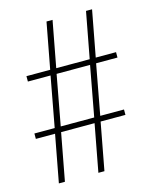

<svg xmlns="http://www.w3.org/2000/svg" viewBox="-109 -787 683 859"><g transform="rotate(-15 232.5 -357.0)"><path d="M56 0 97 -219H8V-244H102L145 -476H40V-501H150L190 -714H218L178 -501H333L373 -714H401L361 -501H455V-476H356L313 -244H423V-219H308L267 0H239L280 -219H125L84 0ZM130 -244H285L328 -476H173Z"/></g></svg>

Font: Noto Serif Khmer Condensed Thin
Style: Regular
Weight: 250
Width: 3
Designer: Danh Hong and the Monotype Design Team
Foundry: Monotype Imaging Inc.
Version: Version 2.004